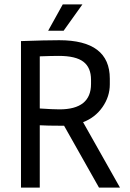

<svg xmlns="http://www.w3.org/2000/svg" viewBox="-20 -849 588 869"><path d="M248 -667Q477 -667 477 -493V-467Q477 -412 444 -364.5Q411 -317 356 -296L523 0H428L270 -280H251Q196 -280 160 -282V0H75V-663Q187 -667 248 -667ZM246 -596Q214 -596 160 -594V-358Q220 -354 249 -354Q392 -354 392 -469V-488Q392 -543 357.5 -569.5Q323 -596 246 -596ZM353 -829 268 -710H198L264 -829Z"/></svg>

Font: RopaSansRegular
Style: Regular
Weight: 400
Designer: Botio Nikoltchev
Foundry: Botjo Nikoltchev
Version: Version 1.002